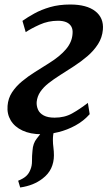

<svg xmlns="http://www.w3.org/2000/svg" viewBox="-20 -585 491 851"><path d="M69.5 246 60.5 216Q83 207 95.5 195.8Q108 184.5 114.5 167.5Q122 150.5 121.8 128.5Q121.5 106.5 124 83Q126 50 143 29.2Q160 8.5 172.5 -8.5L243.5 -49Q227 -29.5 220.5 -8.5Q214 12.5 214.5 37.5Q214.5 51.5 216.8 69Q219 86.5 219 103.5Q219 134.5 206.8 160.8Q194.5 187 168 207Q148.5 222 124.2 231.8Q100 241.5 69.5 246ZM164.5 10Q114.5 10 79.5 -6.5Q44.5 -23 27.5 -51.5Q10.5 -80 13.5 -116Q16 -149 33.2 -175.5Q50.5 -202 77.2 -224.2Q104 -246.5 135.2 -266Q166.5 -285.5 196.5 -304.5Q245.5 -335 272.2 -366.5Q299 -398 301.5 -434.5Q303.5 -454.5 296 -467.5Q288.5 -480.5 273.5 -486.8Q258.5 -493 237 -493Q194 -493 155.8 -475.8Q117.5 -458.5 94 -442.5L79.5 -492.5Q102 -508.5 132.2 -525.2Q162.5 -542 202 -553.5Q241.5 -565 291 -565Q364.5 -565 402.5 -535.2Q440.5 -505.5 436 -453.5Q433 -418.5 414.5 -389.5Q396 -360.5 367.8 -336.2Q339.5 -312 307.8 -291.5Q276 -271 247 -252.5Q218.5 -234.5 195.5 -216.5Q172.5 -198.5 158.8 -178.2Q145 -158 142.5 -133Q141.5 -115 148.5 -99Q155.5 -83 173.8 -73.2Q192 -63.5 222 -63.5Q266 -63.5 299.2 -82Q332.5 -100.5 369.5 -129L377.5 -79Q350.5 -48.5 314.2 -28.8Q278 -9 239.2 0.5Q200.5 10 164.5 10Z"/></svg>

Font: Merriweather 24pt SemiBold
Style: Italic
Weight: 600
Italic angle: -7.8°
Version: Version 2.101